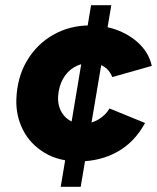

<svg xmlns="http://www.w3.org/2000/svg" viewBox="-20 -720 605 740"><path d="M214 0 331 -700H409L291 0ZM283 -98Q207 -98 152 -131Q97 -164 69 -218.5Q41 -273 43 -337Q46 -422 84 -486Q122 -550 185.5 -586Q249 -622 326 -622Q387 -622 437 -602Q487 -582 521 -547Q555 -512 565 -466L413 -423Q402 -450 380.5 -463.5Q359 -477 326 -477Q293 -477 266 -461Q239 -445 223 -416.5Q207 -388 204 -350Q202 -321 212.5 -297Q223 -273 245 -258Q267 -243 299 -243Q332 -243 360 -260Q388 -277 402 -302L539 -246Q499 -172 432.5 -135Q366 -98 283 -98Z"/></svg>

Font: Figtree ExtraBold
Style: Italic
Weight: 800
Italic angle: -9.5°
Foundry: Erik Kennedy
Version: Version 2.001;gftools[0.9.30]